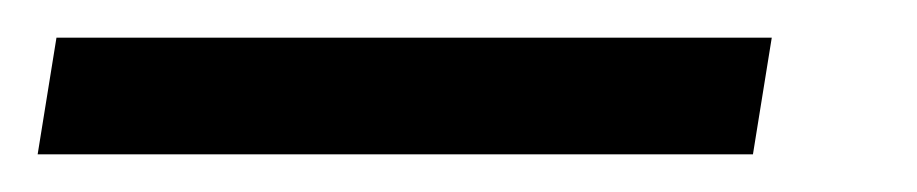

<svg xmlns="http://www.w3.org/2000/svg" viewBox="-51 -20 487 102"><path d="M-31 62 -21 0H359L349 62Z"/></svg>

Font: Nunito Sans 10pt Condensed SemiBold
Style: Italic
Weight: 600
Width: 3
Italic angle: -9°
Designer: Vernon Adams
Foundry: Vernon Adams
Version: Version 3.101;gftools[0.9.27]